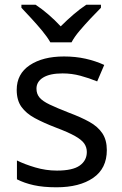

<svg xmlns="http://www.w3.org/2000/svg" viewBox="-20 -786 519 816"><path d="M434 -148Q434 -70 376 -30Q318 10 220 10Q164 10 123.5 1Q83 -8 52 -24V-104Q84 -88 129.5 -74.5Q175 -61 222 -61Q289 -61 319 -82.5Q349 -104 349 -140Q349 -160 338 -176Q327 -192 298.5 -208Q270 -224 217 -244Q165 -264 128 -284Q91 -304 71 -332Q51 -360 51 -404Q51 -472 106.5 -509Q162 -546 252 -546Q301 -546 343.5 -536.5Q386 -527 423 -510L393 -440Q359 -454 322 -464Q285 -474 246 -474Q192 -474 163.5 -456.5Q135 -439 135 -409Q135 -387 148 -371.5Q161 -356 191.5 -341.5Q222 -327 273 -307Q324 -288 360 -268Q396 -248 415 -219.5Q434 -191 434 -148ZM194 -606Q181 -629 159 -655.5Q137 -682 113 -708Q89 -734 71 -753V-766H131Q157 -749 185 -725Q213 -701 238 -674Q265 -701 293 -725Q321 -749 347 -766H409V-753Q390 -734 365.5 -708Q341 -682 318.5 -655.5Q296 -629 284 -606Z"/></svg>

Font: Noto Sans Lydian
Style: Regular
Weight: 400
Designer: Monotype Design Team
Foundry: Monotype Imaging Inc.
Version: Version 2.002; ttfautohint (v1.8.4.7-5d5b)